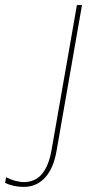

<svg xmlns="http://www.w3.org/2000/svg" viewBox="-104 -540 374 754"><path d="M-84 178 -80 156Q-63 165 -44.5 170Q-26 175 -10 175Q34 175 61 143Q88 111 99 46L198 -520H218L118 53Q106 122 72.5 158Q39 194 -11 194Q-30 194 -49 190Q-68 186 -84 178Z"/></svg>

Font: Fixel Italic Variable 20240409 Display Thin
Style: Italic
Weight: 100
Italic angle: -10°
Designer: AlfaBravo + MacPaw
Foundry: Kyrylo Tkachov, Marchela Mozhyna, Serhii Makarenko, Maria Weinstein, Zakhar Kryvoshyya
Version: Version 1.211;Glyphs 3.2 (3225)